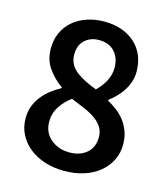

<svg xmlns="http://www.w3.org/2000/svg" viewBox="-101 -728 715 819"><g transform="rotate(15 256.5 -318.0)"><path d="M257 12Q210 12 170.5 -1Q131 -14 102.5 -37Q74 -60 57.5 -92Q41 -124 41 -163Q41 -193 50.5 -217.5Q60 -242 76 -262Q92 -282 112.5 -298Q133 -314 156 -326V-330Q119 -356 93.5 -392Q68 -428 68 -479Q68 -518 82.5 -549Q97 -580 122.5 -602Q148 -624 183.5 -636Q219 -648 260 -648Q303 -648 337.5 -635.5Q372 -623 396.5 -600.5Q421 -578 434 -546.5Q447 -515 447 -476Q447 -452 439.5 -430.5Q432 -409 420 -390.5Q408 -372 392.5 -356.5Q377 -341 362 -330V-326Q384 -314 404 -298.5Q424 -283 439 -263Q454 -243 463 -218Q472 -193 472 -161Q472 -124 456.5 -92.5Q441 -61 413 -37.5Q385 -14 345 -1Q305 12 257 12ZM299 -359Q325 -385 338.5 -412Q352 -439 352 -469Q352 -511 327.5 -538.5Q303 -566 258 -566Q221 -566 196 -543.5Q171 -521 171 -479Q171 -455 181 -437Q191 -419 208.5 -405.5Q226 -392 249 -380.5Q272 -369 299 -359ZM259 -70Q305 -70 334.5 -95Q364 -120 364 -165Q364 -191 352 -209.5Q340 -228 319.5 -242.5Q299 -257 271 -269Q243 -281 211 -294Q181 -272 161.5 -242Q142 -212 142 -175Q142 -127 176 -98.5Q210 -70 259 -70Z"/></g></svg>

Font: TypoPRO Source Sans Pro
Style: Regular
Weight: 600
Designer: Paul D. Hunt
Foundry: Adobe Systems Incorporated
Version: Version 2.020;PS 2.000;hotconv 1.0.86;makeotf.lib2.5.63406